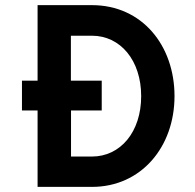

<svg xmlns="http://www.w3.org/2000/svg" viewBox="-20 -731 763 751"><path d="M127 -298.8V0H230H339.8C532.2 0 662.6 -156.2 662.6 -355C662.6 -553.2 535.6 -710.9 339.8 -710.9H127V-415.5H65.9V-298.8ZM257.8 -298.8H377.9V-415.5H257.3V-591.3H339.8C450.7 -591.3 532.2 -495.1 532.2 -355C532.2 -214.4 450.7 -118.7 339.8 -118.7H257.8Z"/></svg>

Font: Tuffy
Style: Bold
Weight: 700
Designer: Thatcher Ulrich, Karoly Barta, Michael Everson
Version: Version 001.270